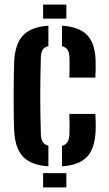

<svg xmlns="http://www.w3.org/2000/svg" viewBox="-20 -820 475 840"><path d="M191.7 -92.3Q115.8 -97.6 81.1 -134.1Q46.4 -170.5 42.2 -245.4Q40.7 -273.6 40.2 -316.7Q39.7 -359.7 39.8 -406.1Q39.9 -452.5 40.6 -492.2Q41.2 -531.9 42.2 -553Q46.4 -629.5 81.5 -665.9Q116.6 -702.4 191.7 -707.7V-618.4Q174.5 -614.2 166.9 -602.4Q159.4 -590.7 158.7 -569.6Q157.4 -523.6 156.8 -481.9Q156.1 -440.2 156.1 -400Q156.1 -359.8 156.8 -318.8Q157.4 -277.9 158.7 -232.9Q159.4 -211.2 167 -199.2Q174.7 -187.2 191.7 -182.3ZM168.6 0V-62.4H270.3V0ZM251.3 -92.3V-181.8Q268.5 -186.7 275.7 -199.1Q282.9 -211.6 283.7 -233.7Q284.3 -250.2 284.4 -271Q284.5 -291.7 283.3 -321.4H397.2Q398.2 -309.4 398.7 -285.9Q399.2 -262.4 398.2 -245.4Q394.9 -170.2 360.6 -133.8Q326.4 -97.4 251.3 -92.3ZM283.3 -480.4Q284 -493.4 284.3 -510.2Q284.5 -526.9 284.3 -543Q284 -559.1 283.7 -569.8Q282.9 -590.1 275.7 -601.8Q268.5 -613.6 251.3 -618.2V-707.7Q326.4 -702.6 360.9 -667Q395.5 -631.4 398.2 -557.3Q398.8 -540.4 398.5 -516.2Q398.2 -492.1 397.2 -480.4ZM168.6 -738.5V-800H270.3V-738.5Z"/></svg>

Font: Big Shoulders Stencil Text Thin
Style: Regular
Weight: 100
Designer: Patric King
Foundry: XO Type Co
Version: Version 2.001